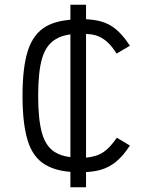

<svg xmlns="http://www.w3.org/2000/svg" viewBox="-20 -713 640 810"><path d="M277 77V12Q214 7 173 -17Q120 -47 97.5 -118Q75 -189 75 -309Q75 -430 98 -500.5Q121 -571 175 -602Q214 -624 277 -630V-693H343V-632Q380 -630 408 -622Q443 -612 471.5 -587.5Q500 -563 528 -520L472 -487Q451 -520 430 -538Q409 -556 384 -564Q366 -569 343 -570V-48Q364 -50 381 -55Q407 -62 428.5 -80.5Q450 -99 473 -132L528 -99Q500 -56 470.5 -31.5Q441 -7 406 3Q379 11 343 13V77ZM277 -50V-568Q239 -563 214 -547Q174 -523 157.5 -466.5Q141 -410 141 -309Q141 -209 157 -152Q173 -95 212 -71Q238 -55 277 -50Z"/></svg>

Font: Victor Mono Thin Light
Style: Regular
Weight: 300
Monospace: yes
Version: Version 1.561;gftools[0.9.30]